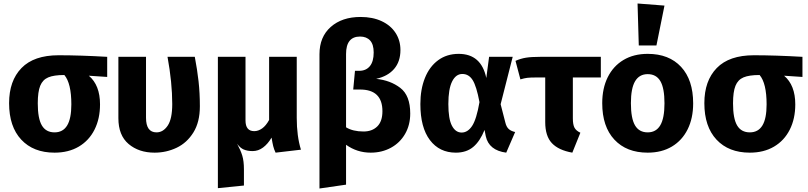

<svg xmlns="http://www.w3.org/2000/svg" viewBox="-20 -856 4619 1098"><path d="M593 -416 488 -423Q552 -369 552 -259Q552 -177 520.5 -114.5Q489 -52 430.5 -17.5Q372 17 292 17Q171 17 101.5 -57.5Q32 -132 32 -266Q32 -394 103 -467Q174 -540 315 -540Q438 -540 593 -531ZM388 -259Q388 -380 348 -427H347Q288 -427 256 -413.5Q224 -400 210 -365.5Q196 -331 196 -265Q196 -178 219.5 -138.5Q243 -99 292 -99Q340 -99 364 -138.5Q388 -178 388 -259Z M1123 -248Q1123 -158 1086 -98.5Q1049 -39 990 -11Q931 17 864 17Q774 17 715.5 -32.5Q657 -82 657 -180V-531H815V-183Q815 -99 875 -99Q913 -99 939 -137.5Q965 -176 965 -261Q965 -383 938 -531H1094Q1108 -458 1115.5 -391Q1123 -324 1123 -248Z M1556 17Q1547 -2 1542.5 -20Q1538 -38 1533 -69Q1512 -33 1484.5 -12.5Q1457 8 1425 8Q1395 8 1374 -1Q1353 -10 1336 -34Q1356 3 1365.5 34Q1375 65 1375 113V205L1226 220V-531H1384V-167Q1384 -106 1434 -106Q1457 -106 1479 -121.5Q1501 -137 1519 -170V-531H1677V-182Q1677 -78 1701 0Z M2326 -207Q2326 -141 2296.5 -90Q2267 -39 2215.5 -11Q2164 17 2100 17Q2022 17 1959 -28V200L1807 222V-546Q1807 -645 1871.5 -702Q1936 -759 2042 -759Q2111 -759 2162.5 -735Q2214 -711 2242 -668Q2270 -625 2270 -570Q2270 -504 2234 -462Q2198 -420 2131 -405Q2212 -397 2269 -353.5Q2326 -310 2326 -207ZM2167 -220Q2167 -344 2039 -344H2000L2010 -451H2034Q2073 -451 2095 -477.5Q2117 -504 2117 -556Q2117 -602 2096.5 -624.5Q2076 -647 2039 -647Q1959 -647 1959 -547V-128Q1998 -104 2059 -104Q2108 -104 2137.5 -133Q2167 -162 2167 -220Z M2761 -410 2777 -531H2912L2843 -260L2870 -155Q2876 -130 2889.5 -118Q2903 -106 2926 -101L2875 17Q2776 4 2758 -77L2751 -113Q2725 -48 2686 -15.5Q2647 17 2587 17Q2493 17 2438.5 -55Q2384 -127 2384 -261Q2384 -345 2410 -410Q2436 -475 2485.5 -511.5Q2535 -548 2603 -548Q2732 -548 2761 -410ZM2544 -261Q2544 -176 2564.5 -137Q2585 -98 2620 -98Q2655 -98 2680 -136Q2705 -174 2722 -272Q2705 -363 2683 -398Q2661 -433 2624 -433Q2587 -433 2565.5 -390Q2544 -347 2544 -261Z M3256 -413V-179Q3256 -143 3265.5 -125.5Q3275 -108 3299 -97L3253 17Q3174 3 3136 -37.5Q3098 -78 3098 -158V-413H3050Q3013 -413 2996 -411Q2979 -409 2956 -402L2928 -508Q2957 -521 2987.5 -526Q3018 -531 3069 -531H3416V-413Z M3944 -265Q3944 -180 3912.5 -116.5Q3881 -53 3822.5 -18Q3764 17 3684 17Q3563 17 3493.5 -57.5Q3424 -132 3424 -266Q3424 -351 3455.5 -414.5Q3487 -478 3545.5 -513Q3604 -548 3684 -548Q3806 -548 3875 -473.5Q3944 -399 3944 -265ZM3588 -266Q3588 -179 3611.5 -139Q3635 -99 3684 -99Q3732 -99 3756 -139.5Q3780 -180 3780 -265Q3780 -352 3756.5 -392Q3733 -432 3684 -432Q3636 -432 3612 -391.5Q3588 -351 3588 -266ZM3780 -824 3734 -596H3633L3626 -836Z M4569 -416 4464 -423Q4528 -369 4528 -259Q4528 -177 4496.5 -114.5Q4465 -52 4406.5 -17.5Q4348 17 4268 17Q4147 17 4077.5 -57.5Q4008 -132 4008 -266Q4008 -394 4079 -467Q4150 -540 4291 -540Q4414 -540 4569 -531ZM4364 -259Q4364 -380 4324 -427H4323Q4264 -427 4232 -413.5Q4200 -400 4186 -365.5Q4172 -331 4172 -265Q4172 -178 4195.5 -138.5Q4219 -99 4268 -99Q4316 -99 4340 -138.5Q4364 -178 4364 -259Z"/></svg>

Font: FiraGOUPP
Style: Bold
Weight: 700
Designer: bBox Type
Foundry: bBox Type GmbH
Version: Version 1.001